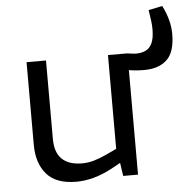

<svg xmlns="http://www.w3.org/2000/svg" viewBox="-50 -730 779 787"><g transform="rotate(-5 339.0 -336.5)"><path d="M550 -425Q530 -425 514 -426.5Q498 -428 482 -431L485 -499Q495 -498 504.5 -496.5Q514 -495 523 -495Q545 -495 562 -503Q579 -511 588.5 -531.5Q598 -552 598 -589Q598 -606 595.5 -625Q593 -644 589 -668L646 -680Q661 -651 669 -621Q677 -591 677 -563Q677 -488 643.5 -456.5Q610 -425 550 -425ZM233 7Q150 7 111 -38Q72 -83 72 -159V-499H152V-177Q152 -120 180.5 -93Q209 -66 263 -66Q288 -66 312 -73Q336 -80 362 -92L407 -113V-499H487V0H426L415 -74L432 -62L381 -34Q342 -13 305 -3Q268 7 233 7Z"/></g></svg>

Font: REM Light
Style: Regular
Weight: 300
Designer: Octavio Pardo
Foundry: Ashler Design
Version: Version 1.005;gftools[0.9.28]